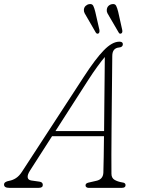

<svg xmlns="http://www.w3.org/2000/svg" viewBox="-48 -906 678 926"><path d="M96.5 -83Q84 -63.5 85.5 -50.8Q87 -38 103 -35.5L141.5 -30Q158.5 -28 158.5 -14Q158.5 0 138.5 0H-3.5Q-28.5 0 -28.5 -16Q-28.5 -29.5 -3.5 -34Q13.5 -37 29 -47Q44.5 -57 57.5 -77L356.5 -536Q412 -621.5 452.5 -663.2Q493 -705 527.5 -705Q544.5 -705 544.5 -693Q544.5 -678.5 526.5 -677Q493.5 -674 493.5 -636Q493 -594 492.5 -535.5Q492 -477 491.2 -411.5Q490.5 -346 490 -281.2Q489.5 -216.5 489.2 -161Q489 -105.5 489.5 -68Q489.5 -48 504 -39Q518.5 -30 542.5 -26Q557.5 -24.5 557.5 -13Q557.5 0 539.5 0H378.5Q373.5 0 369 -3Q364.5 -6 364.5 -12Q364.5 -21.5 377.5 -25L416.5 -34Q449 -41 450.5 -73Q451.5 -104 452.2 -149.8Q453 -195.5 453.5 -249H203ZM375.5 -517 219.5 -274H454Q454.5 -336 455.2 -401Q456 -466 456.5 -525.8Q457 -585.5 457.5 -631Q444 -615.5 422.8 -586.5Q401.5 -557.5 375.5 -517ZM411.5 -849 431.5 -761.5Q433 -749 427.5 -745Q419.5 -740.5 414 -749L369.5 -826Q364.5 -834 360.2 -842.2Q356 -850.5 356.5 -859Q357.5 -870.5 365 -877.5Q372.5 -884.5 382 -886Q396.5 -888.5 401.8 -878Q407 -867.5 411.5 -849ZM522 -849 541.5 -761.5Q544 -749.5 537.5 -745Q529 -740.5 524.5 -749L479.5 -826Q474.5 -834 470.2 -842.2Q466 -850.5 467 -859Q468 -870.5 475.2 -877.5Q482.5 -884.5 492.5 -886Q507 -888.5 512.2 -878Q517.5 -867.5 522 -849Z"/></svg>

Font: Fraunces 9pt SuperSoft Thin
Style: Italic
Weight: 100
Italic angle: -16°
Version: Version 1.000;[0bf87f6ff]